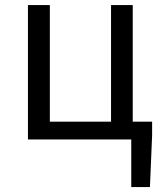

<svg xmlns="http://www.w3.org/2000/svg" viewBox="-20 -563 657 775"><path d="M92.8 0V-542.6H181.2V-71.8H428.2V-542.6H515.8V-71.8H594V-16.4L585.2 192.2H509.8V0Z"/></svg>

Font: 寒蝉端黑体 Light
Style: Regular
Weight: 300
Designer: ChillDuanSans {Warren2060}; 
Source Han Sans {Ryoko NISHIZUKA 西塚涼子 (kana, bopomofo & ideographs); Paul D. Hunt (Latin, G
Foundry: ChillType&Adobe
Version: Version 1.300;Glyphs 3.3 (3306)